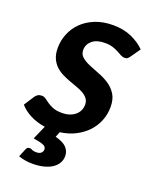

<svg xmlns="http://www.w3.org/2000/svg" viewBox="-142 -596 679 850"><g transform="rotate(20 198.0 -171.5)"><path d="M81 117C73.7 117 68.5 120.8 65.5 128.5L49.5 167C59.8 170.7 70.3 173.4 81 175.2C91.7 177.1 103.3 178 116 178C134.3 178 151.2 176.2 166.5 172.5C181.8 168.8 195 163.5 206 156.5C217 149.5 225.6 140.9 231.8 130.8C237.9 120.6 241 109.2 241 96.5C241 81.5 235.8 68.4 225.5 57.2C215.2 46.1 197.3 37.2 172 30.5L182 5.5C209 1.8 233.2 -5.5 254.5 -16.5C275.8 -27.5 294 -41.1 309 -57.2C324 -73.4 335.5 -91.7 343.5 -112C351.5 -132.3 355.5 -153.7 355.5 -176C355.5 -200.3 350.6 -220.2 340.8 -235.8C330.9 -251.2 318.5 -263.9 303.5 -273.8C288.5 -283.6 272.4 -291.8 255.2 -298.2C238.1 -304.8 222 -311.2 207 -317.5C192 -323.8 179.6 -331.2 169.8 -339.5C159.9 -347.8 155 -358.8 155 -372.5C155 -390.2 162 -404.9 176 -416.8C190 -428.6 210.2 -434.5 236.5 -434.5C250.5 -434.5 262.6 -432.8 272.8 -429.5C282.9 -426.2 291.9 -422.4 299.8 -418.2C307.6 -414.1 314.5 -410.3 320.5 -407C326.5 -403.7 332.5 -402 338.5 -402C343.8 -402 348.2 -403.1 351.5 -405.2C354.8 -407.4 358.3 -411.2 362 -416.5L393.5 -461.5C376.5 -478.8 355.3 -493.1 330 -504.2C304.7 -515.4 275.7 -521 243 -521C211.3 -521 183.2 -516 158.8 -506C134.2 -496 113.7 -482.8 97 -466.2C80.3 -449.8 67.7 -430.8 59 -409.2C50.3 -387.8 46 -365.7 46 -343C46 -324 48.8 -307.9 54.5 -294.8C60.2 -281.6 67.8 -270.4 77.2 -261.2C86.8 -252.1 97.4 -244.5 109.2 -238.5C121.1 -232.5 133.2 -227.2 145.8 -222.5C158.2 -217.8 170.5 -213.4 182.5 -209.2C194.5 -205.1 205.2 -200.2 214.8 -194.8C224.2 -189.2 231.8 -182.8 237.5 -175.2C243.2 -167.8 246 -158.3 246 -147C246 -137.7 244.2 -128.8 240.5 -120.5C236.8 -112.2 231.3 -104.8 224 -98.5C216.7 -92.2 207.8 -87.2 197.2 -83.5C186.8 -79.8 174.7 -78 161 -78C144 -78 130.1 -80.2 119.2 -84.5C108.4 -88.8 99.2 -93.6 91.8 -98.8C84.2 -103.9 77.7 -108.7 72 -113C66.3 -117.3 60 -119.5 53 -119.5C45.7 -119.5 39.5 -118 34.5 -115C29.5 -112 25.2 -107.7 21.5 -102L-9 -55C3.7 -40 20.5 -27.1 41.5 -16.2C62.5 -5.4 85.8 1.8 111.5 5.5L83 70.5C104 73.8 119.5 77.5 129.5 81.5C139.5 85.5 144.5 91.8 144.5 100.5C144.5 107.2 142 112.8 137 117.5C132 122.2 124.3 124.5 114 124.5C105.3 124.5 98.8 123.2 94.5 120.8C90.2 118.2 85.7 117 81 117Z"/></g></svg>

Font: Lato
Style: Bold Italic
Weight: 700
Italic angle: -7°
Designer: Lukasz Dziedzic
Foundry: tyPoland Lukasz Dziedzic
Version: Version 2.007; 2014-02-27